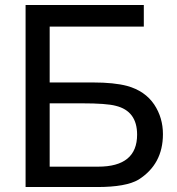

<svg xmlns="http://www.w3.org/2000/svg" viewBox="-20 -753 712 773"><path d="M83 -733H559V-646H180V-421H355Q439 -421 492 -407Q564 -387 601 -332Q636 -279 636 -213Q636 -92 538 -30Q488 0 371 0H83ZM180 -82H375Q532 -82 532 -211Q532 -306 446 -327Q409 -337 310 -337H180Z"/></svg>

Font: MongolianScript
Style: Regular
Weight: 400
Designer: Bolorsoft LLC, NUM
Foundry: Bolorsoft LLC
Version: Version 3.2